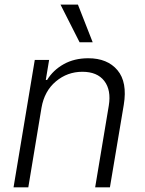

<svg xmlns="http://www.w3.org/2000/svg" viewBox="-20 -802 620 822"><path d="M157.7 -340.9 101.2 0H38L128.9 -545.5H190.3L176.1 -459.9H181.8Q207.4 -501.8 252.7 -527.2Q297.9 -552.6 358 -552.6Q440 -552.6 483 -501.4Q525.9 -450.3 509.9 -353.3L450.6 0H387.4L445.7 -349.4Q456.7 -416.2 426.5 -455.4Q396.3 -494.7 332.7 -494.7Q268.5 -494.7 219.3 -453.5Q170.1 -412.3 157.7 -340.9ZM320.7 -621.1 239 -782.3H313.6L376.8 -621.1Z"/></svg>

Font: Inter Light  BETA
Style: Italic
Weight: 300
Italic angle: 9.39999°
Designer: Rasmus Andersson
Foundry: rsms
Version: Version 3.011;git-f93a4a705